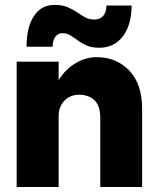

<svg xmlns="http://www.w3.org/2000/svg" viewBox="-20 -746 629 766"><path d="M197 -726.5Q227.5 -726.5 248.8 -717.8Q270 -709 287 -697.2Q304 -685.5 320.2 -676.8Q336.5 -668 357 -668Q379 -668 391.8 -682.8Q404.5 -697.5 404.5 -724H505Q505 -647 470.2 -601.2Q435.5 -555.5 376.5 -555.5Q347 -555.5 326.5 -564.2Q306 -573 290.8 -584.5Q275.5 -596 261 -604.8Q246.5 -613.5 229 -613.5Q211 -613.5 200.5 -598.8Q190 -584 190 -559.5H86Q86 -638 115.5 -682.2Q145 -726.5 197 -726.5ZM380 -276Q380 -324 357 -346Q334 -368 295.5 -368Q260 -368 237 -344.2Q214 -320.5 214 -283V0H46.5V-500H214V-426.5Q241.5 -470.5 282.2 -494.2Q323 -518 365 -518Q444.5 -518 495.8 -464.5Q547 -411 547 -311.5V0H380Z"/></svg>

Font: Overused Grotesk ExtraBold
Style: Regular
Weight: 800
Version: Version 0.004